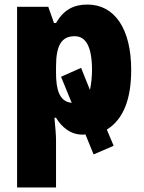

<svg xmlns="http://www.w3.org/2000/svg" viewBox="-20 -583 632 843"><path d="M341 8C346 8 350 8 355 7L391 95L479 57L449 -14C522 -59 556 -148 556 -276C556 -457 483 -563 364 -563C302 -563 259 -539 226 -482H217L192 -553H55V240H226V30C226 12 223 -24 219 -66H226C250 -26 289 8 341 8ZM308 -424C357 -424 384 -378 384 -275C384 -247 381 -218 375 -188L336 -285L248 -246L295 -131C292 -132 289 -133 286 -133C240 -142 226 -192 226 -263V-290C226 -384 250 -424 308 -424Z"/></svg>

Font: Noto Sans Condensed Black
Style: Regular
Weight: 900
Width: 3
Designer: Monotype Design Team
Foundry: Monotype Imaging Inc.
Version: Version 2.013